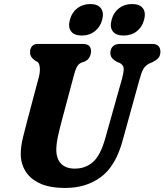

<svg xmlns="http://www.w3.org/2000/svg" viewBox="-20 -917 812 948"><path d="M499.5 -233.5 583 -530Q590.5 -558.5 590.8 -576.8Q591 -595 571.5 -606L558.5 -611Q539 -622 531.8 -632.2Q524.5 -642.5 525 -658.5Q525.5 -675.5 537 -687.8Q548.5 -700 571.5 -700H733.5Q753 -700 762.5 -689.5Q772 -679 772 -662.5Q772 -641.5 761.5 -630.2Q751 -619 732 -609.5L719.5 -604.5Q697 -593.5 687.2 -575.2Q677.5 -557 668.5 -523.5L586 -225Q552 -98 479 -43.5Q406 11 303 11Q223.5 11 174.8 -12.5Q126 -36 103.8 -75Q81.5 -114 82.5 -160.5Q83 -196.5 93.5 -238.8Q104 -281 113 -315.5L172 -537.5Q178.5 -562.5 176.5 -583.8Q174.5 -605 164.5 -612L153.5 -617.5Q139 -629 133.5 -637.8Q128 -646.5 128.5 -662Q128.5 -677.5 138.2 -688.8Q148 -700 164.5 -700H389.5Q430 -700 429.5 -663.5Q429 -648.5 422.2 -635Q415.5 -621.5 397.5 -613L382.5 -608Q366.5 -601 358.8 -585.2Q351 -569.5 344 -542L283.5 -315.5Q271.5 -269.5 265 -238.5Q258.5 -207.5 258 -183Q257 -134.5 280.8 -109.5Q304.5 -84.5 349 -84.5Q403 -84.5 439.8 -117.8Q476.5 -151 499.5 -233.5ZM384 -741.5Q347 -741.5 331 -762.2Q315 -783 325 -819Q334.5 -855.5 361.5 -876.2Q388.5 -897 425.5 -897Q462.5 -897 478.2 -876.2Q494 -855.5 484.5 -819Q475 -783.5 448 -762.5Q421 -741.5 384 -741.5ZM590 -741.5Q553 -741.5 537 -762.2Q521 -783 531 -819Q540.5 -855.5 567.5 -876.2Q594.5 -897 631.5 -897Q670 -897 685.5 -876.2Q701 -855.5 691.5 -819Q682 -783.5 655.2 -762.5Q628.5 -741.5 590 -741.5Z"/></svg>

Font: Fraunces 144pt S100
Style: Bold Italic
Weight: 700
Italic angle: -16°
Version: Version 1.000; ttfautohint (v1.8.3)